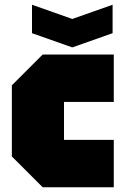

<svg xmlns="http://www.w3.org/2000/svg" viewBox="-20 -790 520 810"><path d="M30 -130V-430L160 -560H460V-360H250V-200H460V0H160ZM455 -770V-650L285 -590L115 -650V-770L285 -710Z"/></svg>

Font: Tektur SemiCondensed Black
Style: Regular
Weight: 900
Width: 4
Designer: Adam Jagosz
Foundry: Adam Jagosz
Version: Version 1.005;gftools[0.9.30]